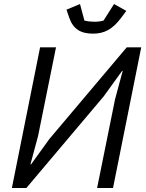

<svg xmlns="http://www.w3.org/2000/svg" viewBox="-20 -933 724 953"><path d="M442 -766C498 -766 539 -788 581 -844L607 -879L546 -913L494 -831C482 -827 465 -825 449 -825C434 -825 413 -827 399 -831L377 -913L310 -885L324 -844C344 -788 381 -766 442 -766ZM39 0H111L495 -455L586 -581H589L551 -440L462 0H541L681 -698H609L225 -243L134 -117H131L169 -258L258 -698H179Z"/></svg>

Font: Braiins Sans
Style: Italic
Weight: 400
Italic angle: -11.31°
Designer: Mike Abbink, Paul van der Laan, Pieter van Rosmalen, Jiri Chlebus, Lubos Buracinsky
Foundry: Bold Monday, Sudetype
Version: Version 1.000;hotconv 1.0.109;makeotfexe 2.5.65596